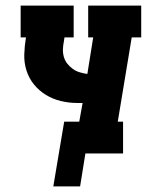

<svg xmlns="http://www.w3.org/2000/svg" viewBox="-20 -550 540 688"><path d="M171 118 210 -114H264L276 -181Q271 -181 266.5 -181Q262 -181 257 -181Q227 -181 198 -188Q169 -195 144.5 -210Q120 -225 102 -247Q84 -269 75 -297Q66 -325 67 -355.5Q68 -386 73 -416H54V-530H244V-416H211L209 -402Q206 -388 205.5 -373.5Q205 -359 209 -345.5Q213 -332 221.5 -321.5Q230 -311 241 -303Q252 -295 265.5 -291Q279 -287 293 -285L314 -416H296V-530H486V-416H452L402 -114H421V0H286L267 118Z"/></svg>

Font: Iosevka Slab Heavy Oblique
Style: Regular
Weight: 900
Italic angle: -9°
Monospace: yes
Designer: Belleve Invis
Foundry: Belleve Invis
Version: Version 11.1.1; ttfautohint (v1.8.3)